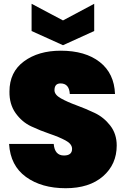

<svg xmlns="http://www.w3.org/2000/svg" viewBox="-20 -988 665 1015"><path d="M597 -219Q597 -119 524.5 -56Q452 7 327 7Q200 7 117.5 -52.5Q35 -112 28 -227H264Q269 -166 318 -166Q361 -166 361 -201Q361 -227 326.5 -245.5Q292 -264 243 -280.5Q194 -297 145 -320Q96 -343 62.5 -390Q29 -437 30 -504Q30 -607 106.5 -663.5Q183 -720 301 -720Q431 -720 507.5 -660Q584 -600 588 -491H349Q346 -547 300 -547Q268 -547 268 -511Q268 -487 302 -468Q336 -449 384 -431.5Q432 -414 480.5 -391Q529 -368 563 -324Q597 -280 597 -219ZM313 -880 478 -968V-824L313 -749L147 -824V-968Z"/></svg>

Font: Poppins Black
Style: Regular
Weight: 900
Designer: Ninad Kale (Devanagari), Jonny Pinhorn (Latin)
Foundry: Indian Type Foundry
Version: Version 3.200;PS 1.000;hotconv 16.6.54;makeotf.lib2.5.65590